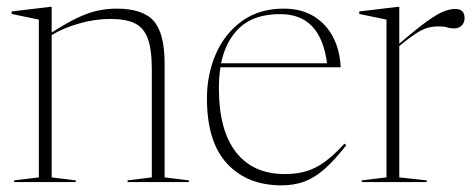

<svg xmlns="http://www.w3.org/2000/svg" viewBox="-20 -548 1424 578"><path d="M364 -5 437 -14V-339.5Q437 -399 425 -431.8Q413 -464.5 385.8 -477.8Q358.5 -491 312 -491Q266.5 -491 218.8 -477.5Q171 -464 135.5 -442.5V-14L208 -5V0H22.5V-5L97 -14V-489L15 -506V-513.5L131.5 -527.5H135.5V-450Q181.5 -479.5 214.5 -495Q247.5 -510.5 275 -516.2Q302.5 -522 331 -522Q410 -522 442.8 -484.8Q475.5 -447.5 475.5 -357.5V-14L548.5 -5V0H364Z M834 -522Q888 -522 925.5 -498.5Q963 -475 983.2 -435.2Q1003.5 -395.5 1005.5 -345.5H643.5Q639 -316 639 -282Q639 -155.5 690.5 -89.8Q742 -24 837 -24Q872 -24 900.2 -32Q928.5 -40 956.5 -60Q984.5 -80 1017 -115.5L1022.5 -111Q987 -65.5 956.8 -39Q926.5 -12.5 895.8 -1.2Q865 10 827.5 10Q724.5 10 663.8 -55.2Q603 -120.5 603 -251.5Q603 -324.5 630 -386Q657 -447.5 708.8 -484.8Q760.5 -522 834 -522ZM824 -505.5Q745.5 -505.5 702.5 -465.8Q659.5 -426 645.5 -357.5H964.5Q945.5 -505.5 824 -505.5Z M1351 -521Q1378.5 -521 1378.5 -493.5Q1378.5 -479.5 1369.8 -471Q1361 -462.5 1347 -462.5Q1333.5 -462.5 1326.2 -465.5Q1319 -468.5 1300 -468.5Q1282 -468.5 1266.5 -464Q1251 -459.5 1231.5 -446.8Q1212 -434 1182 -409.5V-14L1264.5 -5V0H1069V-5L1143.5 -14V-489L1061.5 -506V-513.5L1178 -527.5H1182V-416.5Q1235.5 -462.5 1266.8 -484.8Q1298 -507 1316.8 -514Q1335.5 -521 1351 -521Z"/></svg>

Font: Newsreader Display ExtraLight
Style: Regular
Weight: 275
Designer: Hugues Gentile
Foundry: Production Type
Version: Version 1.001